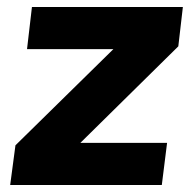

<svg xmlns="http://www.w3.org/2000/svg" viewBox="-20 -528 556 547"><path d="M9 -1 24 -114 303 -388H57L71 -508H501L488 -396L209 -121H456L441 -1Z"/></svg>

Font: Inclusive Sans
Style: Bold Italic
Weight: 700
Italic angle: -7°
Designer: Olivia King
Foundry: Olivia King
Version: Version 2.004